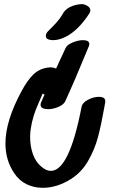

<svg xmlns="http://www.w3.org/2000/svg" viewBox="-20 -950 559 918"><path d="M453 -487Q487 -487 483 -461L479 -438Q464 -353 448.5 -294.5Q433 -236 401.5 -181Q370 -126 319 -94Q253 -52 184 -52Q143 -52 107.5 -69Q72 -86 48 -122Q6 -184 6 -264Q6 -372 83 -514Q109 -563 137.5 -592Q166 -621 209 -627Q213 -628 220 -628Q236 -628 248 -622Q278 -688 294 -721Q301 -736 327.5 -747Q354 -758 377 -758Q407 -758 407 -739Q407 -735 404 -727Q335 -559 292 -466Q285 -450 259.5 -439Q234 -428 210 -428Q194 -428 184 -433Q174 -438 174 -449Q174 -456 178 -464L193 -498Q188 -499 184 -503L164 -456Q136 -395 127 -334Q124 -315 124 -295Q124 -252 137 -214Q150 -176 178 -153Q201 -133 223 -133Q311 -133 370 -439Q374 -459 400.5 -473Q427 -487 453 -487ZM199 -778Q199 -790 210 -801Q214 -805 230.5 -821.5Q247 -838 259 -853Q271 -868 279 -882Q290 -904 314 -916Q338 -928 366 -930Q380 -932 396 -923Q412 -914 412 -901Q412 -894 408 -887Q355 -805 294 -774Q262 -758 234 -758Q222 -758 213 -761Q199 -765 199 -778Z"/></svg>

Font: Sedgwick Ave Display
Style: Regular
Weight: 400
Designer: Kevin Burke, Pedro Vergani
Foundry: Google, Inc.
Version: Version 1.000